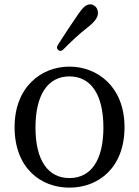

<svg xmlns="http://www.w3.org/2000/svg" viewBox="-20 -841 639 882"><path d="M299 21C432 21 552 -70 552 -257C552 -442 428 -535 299 -535C170 -535 47 -442 47 -257C47 -70 166 21 299 21ZM143 -255C143 -406 200 -490 299 -490C398 -490 455 -406 455 -255C455 -105 398 -23 299 -23C200 -23 143 -105 143 -255ZM248 -611C255 -605 264 -606 272 -615C307 -650 342 -684 385 -717C415 -741 430 -761 430 -781C430 -808 410 -821 395 -821C376 -821 362 -809 338 -774C307 -729 278 -685 246 -635C239 -624 241 -616 248 -611Z"/></svg>

Font: 寒蝉锦书宋 Text
Style: Regular
Weight: 400
Designer: 寒蝉锦书宋{Warren} 思源宋体{Ryoko NISHIZUKA 西塚涼子 (kana & ideographs); Frank Grießhammer (Latin, Greek & Cyrillic); Wenlong ZHANG 
Foundry: Adobe & ChillType
Version: Version 2.000;Glyphs 3.1.1 (3135)